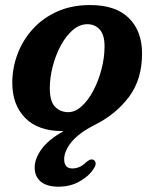

<svg xmlns="http://www.w3.org/2000/svg" viewBox="-20 -494 597 742"><path d="M328.5 -474.5Q427 -474.5 478 -424.2Q529 -374 529 -287Q529 -186.5 478 -119Q427 -51.5 345.5 -11Q284.5 20 256.2 55Q228 90 228 121.5Q228 157 260 157Q272.5 157 285.8 151.8Q299 146.5 311 134.5Q319.5 127.5 325.8 124.2Q332 121 339.5 123Q346.5 125 349.2 134.2Q352 143.5 341 159.5Q324.5 186 288.2 206.8Q252 227.5 206 227.5Q161 227.5 137.5 207.8Q114 188 114 154Q114 118.5 141 81.8Q168 45 226 12.5Q223.5 12.5 220.5 12.5Q127.5 12.5 77.5 -38Q27.5 -88.5 27.5 -174Q27.5 -231.5 47.8 -285.2Q68 -339 106.8 -381.8Q145.5 -424.5 201.2 -449.5Q257 -474.5 328.5 -474.5ZM244 -60.5Q270.5 -60.5 295.8 -83.5Q321 -106.5 340.8 -144Q360.5 -181.5 372.2 -226.2Q384 -271 384 -314.5Q384 -360 365.2 -380.2Q346.5 -400.5 318 -400.5Q287 -400.5 260.5 -377.2Q234 -354 214.2 -316.8Q194.5 -279.5 183.5 -236.5Q172.5 -193.5 172.5 -153.5Q172.5 -101 193.2 -80.8Q214 -60.5 244 -60.5Z"/></svg>

Font: Fraunces 9pt S100 SemiBold
Style: Italic
Weight: 600
Italic angle: -16°
Version: Version 1.000; ttfautohint (v1.8.3)